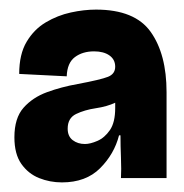

<svg xmlns="http://www.w3.org/2000/svg" viewBox="-20 -692 383 400"><path d="M109 -312Q84 -312 61.5 -321Q39 -330 24.5 -350.5Q10 -371 10 -406Q10 -446 29 -467.5Q48 -489 78 -500Q108 -511 142 -517Q190 -526 205 -532Q220 -538 220 -553Q220 -568 208 -576.5Q196 -585 176 -585Q152 -585 136 -573Q120 -561 119 -533L20 -538Q20 -579 35.5 -605Q51 -631 75.5 -645.5Q100 -660 127.5 -666Q155 -672 180 -672Q261 -672 294 -625.5Q327 -579 327 -500V-448Q327 -416 327 -383Q327 -350 327 -321H232Q233 -338 232 -363.5Q231 -389 231 -410H228Q218 -371 188.5 -341.5Q159 -312 109 -312ZM157 -392Q168 -392 183 -398.5Q198 -405 209 -421Q220 -437 220 -467V-478Q203 -470 179.5 -466.5Q156 -463 138.5 -454.5Q121 -446 121 -424Q121 -408 131.5 -400Q142 -392 157 -392Z"/></svg>

Font: Bricolage Grotesque 48pt Bricolage Grotesque 48pt Regular
Style: Bold
Weight: 700
Designer: Mathieu Triay
Foundry: Atelier Triay
Version: Version 1.000; ttfautohint (v1.8.4.7-5d5b);gftools[0.9.32]